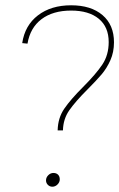

<svg xmlns="http://www.w3.org/2000/svg" viewBox="-20 -699 451 726"><path d="M249 -679Q324 -679 367.5 -642Q411 -605 411 -539Q411 -502 397.5 -471.5Q384 -441 364 -417.5Q344 -394 311 -361Q265 -315 242 -282Q219 -249 218 -206H198Q199 -253 223 -288Q247 -323 294 -370Q343 -419 367 -455Q391 -491 391 -540Q391 -597 353.5 -628Q316 -659 249 -659Q180 -659 137 -626.5Q94 -594 84 -534L64 -536Q74 -603 123.5 -641Q173 -679 249 -679ZM206 -21Q206 -10 197.5 -1.5Q189 7 178 7Q168 7 161 0Q154 -7 154 -17Q154 -28 162.5 -36.5Q171 -45 182 -45Q193 -45 199.5 -38.5Q206 -32 206 -21Z"/></svg>

Font: Gontserrat Thin
Style: Italic
Weight: 250
Italic angle: -11.3°
Designer: Julieta Ulanovsky
Foundry: Julieta Ulanovsky
Version: Version 6.001